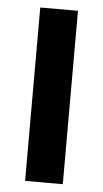

<svg xmlns="http://www.w3.org/2000/svg" viewBox="-49 -662 373 695"><g transform="rotate(5 138.0 -315.0)"><path d="M206 -630V0H69V-630Z"/></g></svg>

Font: Mukta Malar
Style: Bold
Weight: 700
Designer: Aadarsh Rajan, Girish Dalvi, Yashodeep Gholap
Foundry: Ek Type
Version: Version 2.538;PS 1.000;hotconv 16.6.51;makeotf.lib2.5.65220;